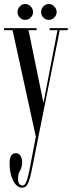

<svg xmlns="http://www.w3.org/2000/svg" viewBox="-21 -660 350 932"><path d="M86.5 251Q60.5 251 43 217.2Q25.5 183.5 25.5 133Q25.5 83.5 56 83.5Q71 83.5 78.8 96.8Q86.5 110 86.5 128.5Q86.5 150.5 76.5 167.8Q66.5 185 66.5 205.5Q66.5 225 72.8 232.8Q79 240.5 88.5 240.5Q97.5 240.5 103.8 228.5Q110 216.5 114.2 199.5Q118.5 182.5 121.5 167.5L153 3.5L40 -513.5H-1V-523.5H156.5V-513.5H117.5L190 -160L258 -513.5H220V-523.5H308V-513.5H269L165.5 3.5L132 171.5Q126.5 200.5 116.8 225.8Q107 251 86.5 251ZM216.5 -563.5Q200.5 -563.5 189.5 -574.8Q178.5 -586 178.5 -600.5Q178.5 -617 189.5 -628.8Q200.5 -640.5 216.5 -640.5Q231 -640.5 242.5 -628.8Q254 -617 254 -600.5Q254 -586 242.5 -574.8Q231 -563.5 216.5 -563.5ZM101 -563.5Q86 -563.5 75 -574.8Q64 -586 64 -600.5Q64 -617 75 -628.8Q86 -640.5 101 -640.5Q116.5 -640.5 128 -628.8Q139.5 -617 139.5 -600.5Q139.5 -586 128 -574.8Q116.5 -563.5 101 -563.5Z"/></svg>

Font: Imbue 100pt
Style: Regular
Weight: 400
Designer: Tyler Finck
Foundry: Etcetera Type Company
Version: Version 1.102; ttfautohint (v1.8.3)